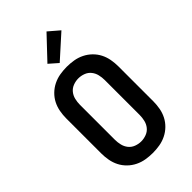

<svg xmlns="http://www.w3.org/2000/svg" viewBox="-291 -1080 1183 1183"><g transform="rotate(-45 300.0 -488.5)"><path d="M300 8Q270 8 240 3Q210 -2 182.5 -15.5Q155 -29 133 -50.5Q111 -72 97.5 -98.5Q84 -125 78.5 -155Q73 -185 73 -215V-520Q73 -550 78.5 -580Q84 -610 97.5 -636.5Q111 -663 133 -684.5Q155 -706 182.5 -719.5Q210 -733 240 -738Q270 -743 300 -743Q330 -743 360 -738Q390 -733 417.5 -719.5Q445 -706 467 -684.5Q489 -663 502.5 -636.5Q516 -610 521.5 -580Q527 -550 527 -520V-215Q527 -185 521.5 -155Q516 -125 502.5 -98.5Q489 -72 467 -50.5Q445 -29 417.5 -15.5Q390 -2 360 3Q330 8 300 8ZM300 -93Q323 -93 345.5 -101.5Q368 -110 382.5 -128Q397 -146 402.5 -169Q408 -192 408 -215V-520Q408 -543 402.5 -566Q397 -589 382.5 -607Q368 -625 345.5 -633.5Q323 -642 300 -642Q277 -642 254.5 -633.5Q232 -625 217.5 -607Q203 -589 197.5 -566Q192 -543 192 -520V-215Q192 -192 197.5 -169Q203 -146 217.5 -128Q232 -110 254.5 -101.5Q277 -93 300 -93ZM286 -790 229 -840 366 -985 436 -925Z"/></g></svg>

Font: Iosevka Fixed Extended
Style: Bold
Weight: 700
Width: 7
Monospace: yes
Designer: Belleve Invis
Foundry: Belleve Invis
Version: Version 24.1.1; ttfautohint (v1.8.4)